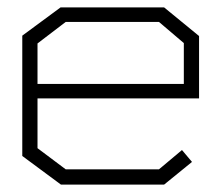

<svg xmlns="http://www.w3.org/2000/svg" viewBox="-20 -497 596 517"><path d="M81 -232V-98L157 -41H408L470 -93L497 -61L422 0H144L40 -77V-401L143 -477H422L516 -400V-232ZM475 -381 408 -438H157L81 -380V-271H475Z"/></svg>

Font: Turret Road Light
Style: Regular
Weight: 300
Designer: Noponies
Foundry: Noponies
Version: Version 1.001; ttfautohint (v1.8)